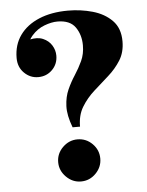

<svg xmlns="http://www.w3.org/2000/svg" viewBox="-51 -721 592 772"><g transform="rotate(-5 245.0 -334.5)"><path d="M230 -210Q211 -260 212.5 -297Q214 -334 227 -363Q240 -392 257 -418Q274 -444 287 -472Q300 -500 300 -535Q300 -577 278.5 -608Q257 -639 206 -639Q182 -639 153 -628Q124 -617 102.5 -592.5Q81 -568 76 -527L30 -507Q30 -560 57.5 -598.5Q85 -637 135 -658Q185 -679 252 -679Q304 -679 351.5 -665.5Q399 -652 429.5 -621Q460 -590 460 -537Q460 -493 440 -461Q420 -429 390 -402.5Q360 -376 330 -349Q300 -322 280 -289Q260 -256 260 -210ZM245 10Q211 10 185.5 -15.5Q160 -41 160 -75Q160 -110 185.5 -135Q211 -160 245 -160Q280 -160 305 -135Q330 -110 330 -75Q330 -41 305 -15.5Q280 10 245 10ZM110 -423Q78 -423 54 -446.5Q30 -470 30 -507L87 -576Q120 -584 143 -574Q166 -564 178 -544.5Q190 -525 190 -503Q190 -469 167 -446Q144 -423 110 -423Z"/></g></svg>

Font: Brygada 1918
Style: Regular
Weight: 400
Designer: Mateusz Machalski | Borys Kosmynka | Przemek Hoffer
Foundry: NIEPODLEGLA 2018
Version: Version 3.006